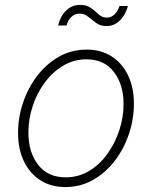

<svg xmlns="http://www.w3.org/2000/svg" viewBox="-20 -757 625 789"><path d="M248.5 11.7Q189 11.7 145.3 -16.6Q101.6 -44.9 77.9 -95Q54.2 -145 54.2 -210.9Q54.2 -273.9 74.7 -335Q95.2 -396 132.8 -445.3Q170.4 -494.6 222.2 -523.9Q273.9 -553.2 336.4 -553.2Q395.5 -553.2 439 -525.1Q482.4 -497.1 506.3 -447Q530.3 -397 530.3 -331.1Q530.3 -267.6 509.8 -206.5Q489.3 -145.5 451.7 -96.2Q414.1 -46.9 362.3 -17.6Q310.5 11.7 248.5 11.7ZM249.5 -28.3Q303.2 -28.3 346.9 -54.9Q390.6 -81.5 422.1 -125.7Q453.6 -169.9 470.7 -223.1Q487.8 -276.4 487.8 -329.6Q487.8 -409.2 448 -461.2Q408.2 -513.2 335.4 -513.2Q283.7 -513.2 240 -487.3Q196.3 -461.4 164.1 -418Q131.8 -374.5 114.3 -321Q96.7 -267.6 96.7 -211.9Q96.7 -131.8 136.5 -80.1Q176.3 -28.3 249.5 -28.3ZM418.5 -649.9Q392.6 -649.9 375 -662.8Q357.4 -675.8 342 -688.5Q326.7 -701.2 307.6 -701.2Q287.6 -701.2 273.2 -687.5Q258.8 -673.8 253.4 -652.3H218.8Q227.1 -689 251 -712.9Q274.9 -736.8 308.6 -736.8Q336.9 -736.8 354.2 -723.9Q371.6 -710.9 385.7 -697.8Q399.9 -684.6 418.5 -684.6Q454.1 -684.6 471.2 -732.4H505.9Q495.1 -694.3 471.9 -672.1Q448.7 -649.9 418.5 -649.9Z"/></svg>

Font: Inter Extra Light
Style: Italic
Weight: 200
Italic angle: -9.39999°
Designer: Rasmus Andersson
Foundry: rsms
Version: Version 4.000;git-3c8e0fc